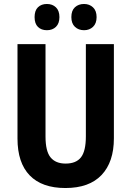

<svg xmlns="http://www.w3.org/2000/svg" viewBox="-20 -936 660 966"><path d="M553 -240Q553 -121 491 -55.5Q429 10 309 10Q191 10 129.5 -53.5Q68 -117 68 -239V-714H209V-249Q209 -175 234.5 -144Q260 -113 310 -113Q363 -113 387.5 -144.5Q412 -176 412 -250V-714H553ZM154 -850Q154 -883 171 -899.5Q188 -916 216 -916Q244 -916 261.5 -899Q279 -882 279 -850Q279 -818 261.5 -801Q244 -784 216 -784Q188 -784 171 -800.5Q154 -817 154 -850ZM339 -850Q339 -883 357 -899.5Q375 -916 403 -916Q430 -916 448 -899Q466 -882 466 -850Q466 -818 448 -801Q430 -784 403 -784Q375 -784 357 -801Q339 -818 339 -850Z"/></svg>

Font: Noto Sans Thai Cond
Style: Bold
Weight: 700
Width: 3
Designer: Monotype Design Team
Foundry: Monotype Imaging Inc.
Version: Version 2.002; ttfautohint (v1.8.4.7-5d5b)